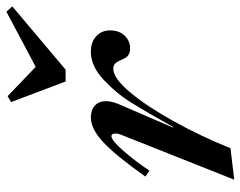

<svg xmlns="http://www.w3.org/2000/svg" viewBox="-98 -662 771 616"><g transform="rotate(-90 288.0 -353.5)"><path d="M163 -348Q168 -359 168 -369Q168 -382 160 -382Q146 -382 112 -343Q78 -304 49 -260L30 -273Q95 -365 138.5 -406.5Q182 -448 220 -448Q244 -448 258 -435Q272 -422 272 -399Q272 -383 263 -360L187 -184H189Q236 -268 266 -316.5Q296 -365 340 -406.5Q384 -448 430 -448Q462 -448 480.5 -430.5Q499 -413 499 -387Q499 -357 482 -339.5Q465 -322 441 -322Q428 -322 419.5 -328Q411 -334 408 -343Q400 -361 394 -368.5Q388 -376 376 -376Q346 -376 301.5 -323.5Q257 -271 208.5 -184Q160 -97 121 0L20 12ZM269 -704 288 -715 382 -625 559 -719 576 -700 373 -529H335Z"/></g></svg>

Font: Ibarra Real Nova SemiBold
Style: Italic
Weight: 600
Italic angle: -22°
Designer: Jose Maria Ribagorda & Octavio Pardo
Foundry: Octavio Pardo
Version: Version 1.014